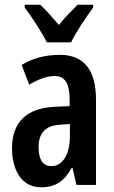

<svg xmlns="http://www.w3.org/2000/svg" viewBox="-20 -786 486 816"><path d="M179 -606H282C303 -650 347 -715 376 -754V-766H310C282 -738 262 -718 230 -680C202 -713 174 -745 151 -766H85V-754C116 -713 159 -647 179 -606ZM234 -553C173 -553 118 -538 72 -510L104 -426C146 -451 181 -463 212 -463C257 -463 276 -430 276 -362V-335L211 -332C96 -327 31 -268 31 -157C31 -70 67 10 155 10C216 10 254 -17 285 -73H288L305 0H388V-362C388 -487 338 -553 234 -553ZM236 -256 277 -259V-207C277 -128 245 -80 199 -80C163 -80 144 -106 144 -161C144 -221 174 -253 236 -256Z"/></svg>

Font: Noto Sans Myanmar ExtraCondensed SemiBold
Style: Regular
Weight: 600
Width: 2
Designer: Monotype Design Team
Foundry: Monotype Imaging Inc.
Version: Version 2.107